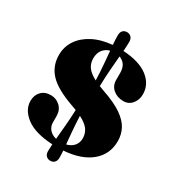

<svg xmlns="http://www.w3.org/2000/svg" viewBox="-208 -930 1048 1143"><g transform="rotate(30 316.0 -358.0)"><path d="M352.5 44.5Q352.5 65.5 341.8 76.8Q331 88 313 88Q296 88 284.8 76.8Q273.5 65.5 273.5 43.5Q273.5 23.5 275.5 -3Q155.5 -9 94.5 -54.8Q33.5 -100.5 33.5 -162.5Q33.5 -202 57.5 -227.2Q81.5 -252.5 123 -252.5Q160 -252.5 186.8 -227.2Q213.5 -202 213.5 -160V-118Q213.5 -90 230.8 -70Q248 -50 278.5 -42.5Q282 -83.5 286.8 -134.2Q291.5 -185 294 -249.5Q278.5 -255.5 261 -261.5Q142 -303.5 92.8 -356Q43.5 -408.5 43.5 -484.5Q43.5 -539.5 73.2 -584.8Q103 -630 158.5 -659.2Q214 -688.5 291.5 -695.5Q290 -713 289.2 -729.2Q288.5 -745.5 288.5 -760.5Q288.5 -781.5 299.2 -792.8Q310 -804 328 -804Q344.5 -804 356 -792.8Q367.5 -781.5 367.5 -759.5Q367.5 -745.5 366.5 -729.8Q365.5 -714 364.5 -696Q475.5 -690 534.8 -644.5Q594 -599 594 -530Q594 -492 571.5 -464.5Q549 -437 512.5 -437Q470 -437 441.5 -461.2Q413 -485.5 413 -524.5V-573Q413 -637 360.5 -656Q357 -614.5 352.8 -562.2Q348.5 -510 347 -444.5Q361.5 -438.5 379 -432.5Q467 -402.5 515.8 -368.8Q564.5 -335 584.2 -296.8Q604 -258.5 604 -214Q604 -124 537.5 -68Q471 -12 350.5 -3.5Q351.5 9.5 352 21.5Q352.5 33.5 352.5 44.5ZM230.5 -568Q230.5 -535 248.2 -509.5Q266 -484 309 -461.5Q307 -521.5 302.8 -570Q298.5 -618.5 295 -658Q266 -650.5 248.2 -627.5Q230.5 -604.5 230.5 -568ZM415 -124Q415 -157 396.8 -183Q378.5 -209 333 -232Q335.5 -174 339.5 -127.5Q343.5 -81 347 -43.5Q378.5 -51 396.8 -72.2Q415 -93.5 415 -124Z"/></g></svg>

Font: Fraunces 9pt S000 Black
Style: Regular
Weight: 900
Version: Version 1.000; ttfautohint (v1.8.3)